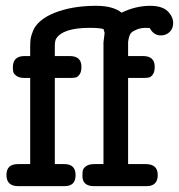

<svg xmlns="http://www.w3.org/2000/svg" viewBox="-20 -635 611 655"><path d="M2 -38.1Q2 -75.2 41 -75.2Q41 -75.2 83 -75.2V-369.1H63Q45.9 -369.1 36.4 -376Q26.9 -382.8 25.4 -389.4Q23.9 -396 23.9 -405.8Q23.9 -443.8 64 -443.8H83V-477.1Q83 -492.2 84.5 -502.7Q85.9 -513.2 93 -530.5Q100.1 -547.9 118.2 -563.5Q136.2 -579.1 165 -590.8Q224.1 -614.7 305.2 -615.2H308.1Q365.2 -615.2 395 -591.8Q441.9 -614.7 491.2 -615.2Q533.2 -615.2 552 -596.7Q570.8 -578.1 570.8 -556.2Q570.8 -538.1 558.8 -526.1Q546.9 -514.2 528.8 -514.2Q503.9 -514.2 491.2 -539.1Q489.3 -539.1 485.1 -539.6Q481 -540 479 -540Q460.9 -540 448 -534.9Q435.1 -529.8 429 -524.4Q422.9 -519 419.9 -507.1Q417 -495.1 417 -491Q417 -486.8 417 -476.1V-443.8H467.8Q507.8 -443.8 507.8 -407.2Q507.8 -390.1 501.5 -381.1Q495.1 -372.1 488 -370.6Q481 -369.1 469.2 -369.1H417V-75.2H477.1Q518.1 -75.2 518.1 -38.1Q518.1 0 480 0H300.8Q260.7 0 261.2 -35.2Q261.2 -47.4 262.7 -54.2Q264.2 -61 273.7 -68.1Q283.2 -75.2 301.8 -75.2H333V-490.2L336.9 -522.9L333 -536.1Q315.9 -540 289.1 -540H286.1Q193.4 -540 170.9 -502Q167 -494.1 167 -477.1V-443.8H217.8Q257.8 -443.8 257.8 -407.2Q257.8 -390.1 251.5 -381.1Q245.1 -372.1 238 -370.6Q231 -369.1 219.2 -369.1H167V-75.2H199.2Q238.3 -75.2 237.8 -37.1Q237.8 0 200.2 0H42Q2 0 2 -38.1Z"/></svg>

Font: CMU Typewriter Text
Style: Bold
Weight: 700
Version: Version 0.7.0